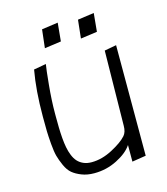

<svg xmlns="http://www.w3.org/2000/svg" viewBox="-102 -743 721 829"><g transform="rotate(-15 258.0 -328.5)"><path d="M232.9 -663.1 160.2 -652.8 150.9 -570.8 225.1 -581.1ZM394 -663.1 320.8 -652.8 312 -570.8 386.2 -581.1ZM120.1 -289.1Q120.1 -344.2 126.7 -413.3Q133.3 -482.4 137.2 -503.9L82 -494.1Q65.9 -404.8 65.9 -289.1V-283.2Q65.9 -243.7 66.4 -222.2Q66.9 -200.7 69.8 -165.3Q72.8 -129.9 78.1 -109.9Q83.5 -89.8 94.7 -64.7Q106 -39.6 121.8 -26.4Q137.7 -13.2 162.1 -3.7Q186.5 5.9 217.8 5.9Q272.9 5.9 320.8 -18.6Q368.7 -43 389.2 -74.2V0L451.2 -9.8V-503.9L397.9 -494.1L393.1 -159.2Q393.1 -131.3 379.9 -116.2Q359.4 -92.8 312.3 -67.9Q265.1 -43 219.2 -43Q198.7 -43 183.1 -49.8Q167.5 -56.6 157 -68.1Q146.5 -79.6 139.4 -97.2Q132.3 -114.7 128.7 -133.8Q125 -152.8 123 -177Q121.1 -201.2 120.6 -223.6Q120.1 -246.1 120.1 -272.9Q120.1 -283.7 120.1 -289.1Z"/></g></svg>

Font: Comic Neue Angular
Style: Regular
Weight: 400
Designer: Craig Rozynski
Foundry: Craig Rozynski
Version: Version 2.003